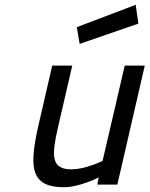

<svg xmlns="http://www.w3.org/2000/svg" viewBox="-20 -774 627 805"><path d="M587 -499 472 0H388L394 -30Q370 -18 344 -9Q322 -1 296.5 5Q271 11 248 11Q199 11 170 -3Q141 -17 129 -47Q117 -77 120.5 -124.5Q124 -172 139 -239L199 -499H283L223 -240Q212 -193 208 -159.5Q204 -126 209.5 -105Q215 -84 232 -74Q249 -64 279 -64Q300 -64 322.5 -69Q345 -74 365 -81Q388 -89 410 -99L503 -499ZM549 -754 560 -675 314 -590 302 -660Z"/></svg>

Font: Panefresco 500wt
Style: Italic
Weight: 700
Foundry: Campivisivi & Chank Co
Version: Version 1.000